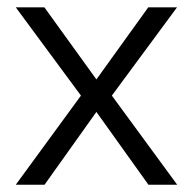

<svg xmlns="http://www.w3.org/2000/svg" viewBox="-20 -508 531 528"><path d="M23.4 0 202.6 -245.1 23.4 -487.8H102.1L245.1 -289.6L387.7 -487.8H466.8L287.6 -245.1L467.3 0H388.2L245.1 -200.2L102.5 0Z"/></svg>

Font: HK Grotesk Legacy
Style: Regular
Weight: 400
Designer: Alfredo Marco Pradil
Foundry: Hanken Design Co.
Version: Version 2.022;PS 002.022;hotconv 1.0.88;makeotf.lib2.5.64775